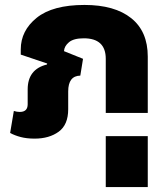

<svg xmlns="http://www.w3.org/2000/svg" viewBox="-20 -551 681 777"><path d="M408 206V-94H578V206ZM120 10Q179 10 217.5 -18Q256 -46 256 -109V-181Q256 -244 305 -245L316 -313L239 -344Q240 -364 259 -380Q278 -396 319 -396Q408 -396 408 -313V0H578V-322Q578 -424 511 -477.5Q444 -531 322 -531Q193 -531 128.5 -479Q64 -427 64 -351V-330L171 -294L170 -290Q92 -271 92 -189V-129Q92 -98 60 -98Q48 -98 36 -102L21 -13Q39 -3 63.5 3.5Q88 10 120 10Z"/></svg>

Font: Noto Sans Thai UI Extra
Style: Regular
Weight: 800
Designer: Monotype Design Team
Foundry: Monotype Imaging Inc.
Version: Version 1.901